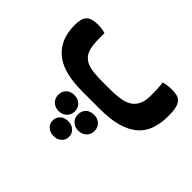

<svg xmlns="http://www.w3.org/2000/svg" viewBox="-163 -679 1272 1272"><g transform="rotate(45 473.0 -42.5)"><path d="M510 -140Q568 -140 609.5 -148Q651 -156 677 -175.5Q703 -195 715.5 -226.5Q728 -258 728 -306Q728 -325 727.5 -339.5Q727 -354 726.5 -366.5Q726 -379 724.5 -391.5Q723 -404 722 -419Q741 -424 759.5 -426.5Q778 -429 798 -429Q825 -429 845.5 -424Q866 -419 879.5 -404Q893 -389 899.5 -361.5Q906 -334 906 -289Q906 -219 887 -165Q868 -111 825.5 -74.5Q783 -38 716 -19Q649 0 553 0H384Q309 0 245.5 -14Q182 -28 136.5 -61Q91 -94 65.5 -147.5Q40 -201 40 -279Q40 -337 64 -362Q88 -387 147 -387Q167 -387 186 -384Q205 -381 218 -377V-326Q218 -273 227 -237.5Q236 -202 259 -180Q282 -158 322 -149Q362 -140 424 -140ZM552 54Q587 54 608.5 75Q630 96 630 128Q630 161 607.5 182Q585 203 552 203Q518 203 496 182Q474 161 474 128Q474 96 494.5 75Q515 54 552 54ZM368 54Q403 54 424.5 75Q446 96 446 128Q446 161 423.5 182Q401 203 368 203Q334 203 312 182Q290 161 290 128Q290 96 310.5 75Q331 54 368 54ZM461 205Q495 205 516.5 225Q538 245 538 274Q538 306 515.5 325Q493 344 461 344Q429 344 406.5 325Q384 306 384 274Q384 245 405 225Q426 205 461 205Z"/></g></svg>

Font: Baloo Bhaijaan
Style: Regular
Weight: 400
Designer: Devika Bhansali and Ek Type
Foundry: Ek Type
Version: Version 1.443;PS 1.000;hotconv 16.6.51;makeotf.lib2.5.65220;